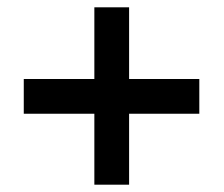

<svg xmlns="http://www.w3.org/2000/svg" viewBox="-20 -616 612 525"><path d="M333 -400H525V-305H333V-111H238V-305H45V-400H238V-596H333Z"/></svg>

Font: Noto Sans Sora Sompeng Semi
Style: Bold
Weight: 700
Designer: Monotype Design Team. David Williams.
Foundry: Monotype Imaging Inc.
Version: Version 2.101; ttfautohint (v1.8.4.7-5d5b)